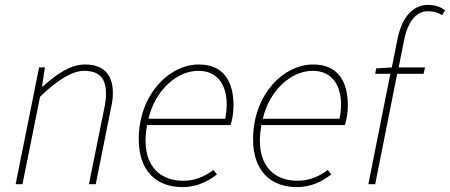

<svg xmlns="http://www.w3.org/2000/svg" viewBox="-20 -754 1842 786"><path d="M44 0H72L144 -358C220 -432 280 -464 324 -464C388 -464 414 -432 414 -370C414 -350 412 -336 406 -306L344 0H372L434 -310C440 -338 442 -350 442 -374C442 -442 410 -490 328 -490C270 -490 212 -452 156 -400H152L164 -478H140Z M728 12C786 12 832 -12 868 -40L854 -58C818 -32 780 -14 730 -14C630 -14 553 -82 582 -242H924C930 -262 936 -290 936 -322C936 -420 896 -490 794 -490C672 -490 548 -366 548 -184C548 -56 618 12 728 12ZM588 -268C614 -382 702 -464 792 -464C878 -464 908 -396 908 -328C908 -306 906 -288 902 -268Z M1196 12C1254 12 1300 -12 1336 -40L1322 -58C1286 -32 1248 -14 1198 -14C1098 -14 1021 -82 1050 -242H1392C1398 -262 1404 -290 1404 -322C1404 -420 1364 -490 1262 -490C1140 -490 1016 -366 1016 -184C1016 -56 1086 12 1196 12ZM1056 -268C1082 -382 1170 -464 1260 -464C1346 -464 1376 -396 1376 -328C1376 -306 1374 -288 1370 -268Z M1488 0H1516L1606 -452H1714L1720 -478H1612L1636 -598C1648 -656 1680 -708 1730 -708C1758 -708 1774 -702 1790 -692L1802 -712C1786 -724 1764 -734 1732 -734C1676 -734 1628 -692 1608 -598L1584 -478L1520 -474L1516 -452H1578Z"/></svg>

Font: Source Sans Pro ExtraLight
Style: Italic
Weight: 200
Italic angle: -11°
Designer: Paul D. Hunt
Foundry: Adobe Systems Incorporated
Version: Version 3.006;hotconv 1.0.111;makeotfexe 2.5.65597